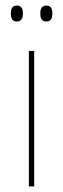

<svg xmlns="http://www.w3.org/2000/svg" viewBox="-20 -668 226 688"><path d="M102.5 0H83.5V-485.5H102.5ZM40.5 -591Q29.5 -591 24.2 -597.8Q19 -604.5 19 -618.5V-621.5Q19 -634.5 24.2 -641.2Q29.5 -648 40.5 -648Q51 -648 56.5 -641.2Q62 -634.5 62 -621.5V-618.5Q62 -604.5 56.5 -597.8Q51 -591 40.5 -591ZM146 -591Q135 -591 129.8 -597.8Q124.5 -604.5 124.5 -618.5V-621.5Q124.5 -634.5 129.8 -641.2Q135 -648 146 -648Q157 -648 162.2 -641.2Q167.5 -634.5 167.5 -621.5V-618.5Q167.5 -604.5 162.2 -597.8Q157 -591 146 -591Z"/></svg>

Font: Anek Devanagari Medium Thin
Style: Regular
Weight: 250
Version: Version 1.003